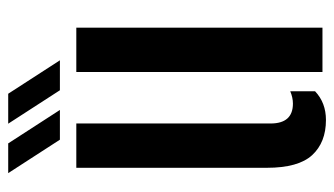

<svg xmlns="http://www.w3.org/2000/svg" viewBox="-193 -613 814 468"><g transform="rotate(-90 214.0 -379.0)"><path d="M39 -135.5V-600H147V-126.5Q147 -72 195.5 -72Q210 -72 225.5 -78.5V-18Q197.5 8.5 155.5 8.5Q101 8.5 70 -25Q39 -58.5 39 -135.5ZM272.5 0V-600H380.5V0ZM107.5 -640 26 -766H98.5L180 -640ZM228 -640 146.5 -766H219.5L301 -640Z"/></g></svg>

Font: Big Shoulders Stencil Display
Style: Bold
Weight: 700
Designer: Patric King
Foundry: XO Type Co
Version: Version 1.000